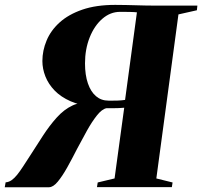

<svg xmlns="http://www.w3.org/2000/svg" viewBox="-58 -766 828 786"><path d="M-38.5 0.5 -35 -19.5Q-22 -20.5 -10.8 -28.2Q0.5 -36 12 -50.2Q23.5 -64.5 36.5 -84.5Q49.5 -104.5 66 -130Q91 -169 117.5 -210Q144 -251 174 -284.5Q204 -318 239.5 -334.5Q275 -351 318.5 -340.5L329.5 -329Q272 -333.5 231.5 -351.2Q191 -369 165.5 -395.5Q140 -422 127.8 -453.2Q115.5 -484.5 115.5 -516Q115.5 -559 132.8 -600.2Q150 -641.5 186.2 -674.2Q222.5 -707 279 -726.5Q335.5 -746 413.5 -746Q436.5 -746 456.8 -745.5Q477 -745 496.2 -744.5Q515.5 -744 535.5 -743.5Q555.5 -743 578 -743H750L748 -724L672.5 -707L582 -35.5L648.5 -19L645.5 0H339L342 -19L411 -35.5L450.5 -325Q439.5 -324 428 -323.5Q416.5 -323 404.2 -323Q392 -323 377.5 -323Q359 -319 338.8 -293.5Q318.5 -268 298 -231.2Q277.5 -194.5 257 -155.5Q237 -116 217 -80.2Q197 -44.5 178.2 -22Q159.5 0.5 142.5 0.5ZM454 -357 502.5 -715.5Q497 -716 490.8 -716.5Q484.5 -717 471.8 -717.2Q459 -717.5 433.5 -717.5Q393.5 -717.5 360.8 -689Q328 -660.5 309 -612.5Q290 -564.5 290 -506.5Q290 -459 301.8 -424.8Q313.5 -390.5 335 -372.2Q356.5 -354 386 -354Q394.5 -354 403.8 -354Q413 -354 421.8 -354.2Q430.5 -354.5 438.8 -355.2Q447 -356 454 -357Z"/></svg>

Font: Merriweather 144pt ExtraBold
Style: Italic
Weight: 800
Italic angle: -7.8°
Version: Version 2.101